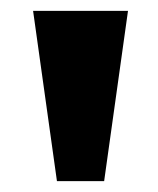

<svg xmlns="http://www.w3.org/2000/svg" viewBox="-20 -762 291 354"><path d="M85 -428H172L216 -742H41Z"/></svg>

Font: Bisquit Text
Style: Bold
Weight: 800
Version: Version 1.004;Glyphs 3.2.3 (3260)